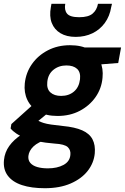

<svg xmlns="http://www.w3.org/2000/svg" viewBox="-52 -763 660 1015"><path d="M185 232Q114 232 64 215.5Q14 199 -11 165.5Q-36 132 -31 83Q-27 42 -3 8.5Q21 -25 62.5 -52Q104 -79 160 -97L201 -28Q149 -12 125 11Q101 34 98 62Q96 84 108.5 98.5Q121 113 145 120Q169 127 201 127Q250 127 283.5 109Q317 91 320 56Q323 31 306.5 15Q290 -1 236 -4Q187 -8 149 -15.5Q111 -23 82.5 -33.5Q54 -44 34.5 -57Q15 -70 4 -84L8 -107L136 -222L231 -190L78 -64L131 -136Q141 -129 152 -123.5Q163 -118 178.5 -113Q194 -108 218.5 -104.5Q243 -101 280 -97Q344 -91 382.5 -74Q421 -57 437 -26.5Q453 4 449 48Q444 99 411.5 140.5Q379 182 321.5 207Q264 232 185 232ZM252 -150Q192 -150 151.5 -173Q111 -196 92.5 -235Q74 -274 79 -322Q85 -379 117 -424.5Q149 -470 201 -497Q253 -524 318 -524Q379 -524 419 -501.5Q459 -479 477 -440Q495 -401 490 -352Q485 -295 453 -249.5Q421 -204 369.5 -177Q318 -150 252 -150ZM271 -256Q312 -256 339 -279Q366 -302 371 -344Q375 -381 355.5 -399Q336 -417 299 -417Q259 -417 230.5 -394Q202 -371 198 -330Q194 -293 214.5 -274.5Q235 -256 271 -256ZM385 -415 380 -512H588L573 -430ZM348 -568Q300 -568 267.5 -587.5Q235 -607 221.5 -642Q208 -677 217 -726L220 -743H293Q287 -710 302.5 -691Q318 -672 367 -672Q415 -672 437.5 -691Q460 -710 466 -743H540L536 -726Q528 -677 502 -641.5Q476 -606 436.5 -587Q397 -568 348 -568Z"/></svg>

Font: DM Sans 12pt ExtraBold
Style: Italic
Weight: 800
Italic angle: -10°
Version: Version 4.004;gftools[0.9.30]